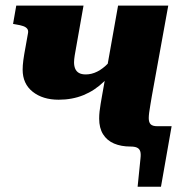

<svg xmlns="http://www.w3.org/2000/svg" viewBox="-20 -532 666 697"><path d="M257.6 -367Q253.6 -345.6 251.2 -330.7Q248.8 -315.8 248.8 -305.6Q248.8 -292.6 253 -282.6Q257.2 -272.6 266.6 -267.2Q276 -261.8 291.4 -261.8Q312.6 -261.8 333.1 -272.1Q353.6 -282.4 373.1 -302.7Q392.6 -323 410.2 -352.4L416.8 -316Q391.2 -268.6 357.6 -236Q324 -203.4 283.1 -186.7Q242.2 -170 193 -170Q135.2 -170 98.7 -198.9Q62.2 -227.8 62.2 -279.2Q62.2 -294.4 64.7 -313.4Q67.2 -332.4 73 -363L81.4 -410.2Q83.8 -421 79 -427.4Q74.2 -433.8 64 -437.3Q53.8 -440.8 38.4 -443.2L27.4 -445.2L39 -511.6H283.2ZM453.8 0Q419.6 0 393.9 -11Q368.2 -22 354.1 -44.7Q340 -67.4 340 -101.4Q340 -114.2 341.4 -127.1Q342.8 -140 345.2 -154Q347.6 -168 350 -182L408.6 -511.6H590.8L531 -182Q528.6 -166.4 525.8 -150.9Q523 -135.4 521.5 -123.2Q520 -111 520 -103.4Q520 -87.6 527.1 -80.7Q534.2 -73.8 551.2 -73.8H603L564.4 145.8H479.6L490 43Q492 26 489 17Q486 8 477.5 4Q469 0 453.8 0Z"/></svg>

Font: Roboto Serif 20pt
Style: Italic
Weight: 400
Italic angle: -10°
Designer: Greg Gazdowicz
Foundry: Commercial Type
Version: Version 1.008